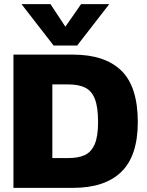

<svg xmlns="http://www.w3.org/2000/svg" viewBox="-20 -908 711 928"><path d="M84 -888H224L296 -779L372 -888H508L353 -688H239ZM45 -644H333Q487 -644 566.5 -566.5Q646 -489 646 -318Q646 -155 566.5 -77.5Q487 0 333 0H45ZM309 -144Q359 -144 390 -158.5Q421 -173 437.5 -210.5Q454 -248 454 -318Q454 -389 439 -428.5Q424 -468 392.5 -484Q361 -500 309 -500H233V-144Z"/></svg>

Font: Kanit Bold
Style: Regular
Weight: 700
Designer: Katatrad Team
Foundry: CadsonDemak
Version: Version 1.000